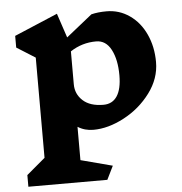

<svg xmlns="http://www.w3.org/2000/svg" viewBox="-56 -611 871 918"><g transform="rotate(-5 380.0 -152.0)"><path d="M302 -11V149L454 189L422 254H43V198L132 123V-358L43 -414V-470L251 -558L290 -441L415 -541Q447 -549 488 -549Q549 -549 598.5 -514.5Q648 -480 675.5 -420Q703 -360 703 -287Q703 -208 652 -139.5Q601 -71 524.5 -30.5Q448 10 377 10Q335 10 302 -11ZM302 -373V-215Q302 -168 336.5 -136.5Q371 -105 435 -105Q478 -105 500.5 -139Q523 -173 523 -239Q523 -314 498 -362Q473 -410 426 -410Q358 -410 302 -373Z"/></g></svg>

Font: InknutAntiqua
Style: Bold
Weight: 700
Designer: Claus Eggers Srensen
Foundry: Claus Eggers Srensen
Version: Version 1.000; ttfautohint (v1.2) -l 7 -r 28 -G 50 -x 13 -D 